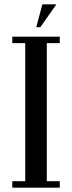

<svg xmlns="http://www.w3.org/2000/svg" viewBox="-20 -870 334 890"><path d="M176.5 -850 148 -744H167L241.5 -850ZM257 -700H37V-670H97V-30H37V0H257V-30H197V-670H257Z"/></svg>

Font: Picaflor 12 pt
Style: Regular
Weight: 400
Designer: Ariel Martín Pérez
Foundry: Tunera Type Foundry
Version: Version 1.000;hotconv 1.0.109;makeotfexe 2.5.65596